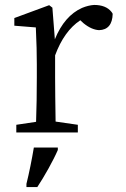

<svg xmlns="http://www.w3.org/2000/svg" viewBox="-20 -536 511 777"><path d="M202 -377 192 -505 179 -515 38 -463V-432L125 -425C128 -364 129 -315 129 -276V-223C129 -158 128 -98 126 -43L46 -31V0H295V-31L205 -44C204 -117 203 -176 203 -223V-312C227 -377 261 -425 305 -454L318 -442C340 -424 361 -415 381 -414C416 -415 435 -437 436 -480C435 -483 433 -485 431 -488C416 -507 392 -516 361 -516C345 -515 329 -511 312 -504C265 -483 228 -441 202 -377ZM87 208V221H131C159 179 196 113 214 71V61H117C109 109 98 164 87 208Z"/></svg>

Font: Noto Serif Tangut
Style: Regular
Weight: 400
Designer: YANG Xicheng
Foundry: Liu Zhao Studio
Version: Version 2.169